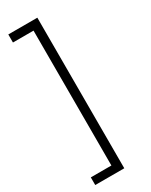

<svg xmlns="http://www.w3.org/2000/svg" viewBox="-236 -857 801 1018"><g transform="rotate(-30 165.0 -348.0)"><path d="M196.8 -809.1V112.8H19V65.9H145V-759.8H19V-809.1Z"/></g></svg>

Font: BioRhyme Light
Style: Regular
Weight: 300
Designer: Aoife Mooney
Foundry: Aoife Mooney Type
Version: Version 1.500;PS 001.500;hotconv 1.0.88;makeotf.lib2.5.64775